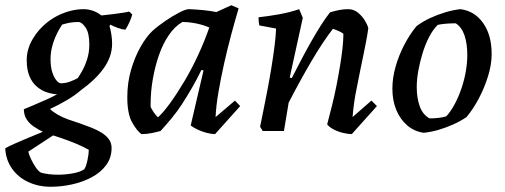

<svg xmlns="http://www.w3.org/2000/svg" viewBox="-51 -500 1929 733"><path d="M143 213Q95 213 56 194.5Q17 176 -6 142.5Q-29 109 -31 66Q-17 58 7 47.5Q31 37 58.5 25.5Q86 14 109.5 4.5Q133 -5 147 -10L173 3L57 79Q60 92 68 108.5Q76 125 85.5 139Q95 153 105 159Q119 163 136 165Q153 167 171 167Q197 167 226 162Q255 157 271 146Q278 135 283 111Q288 87 288 72Q267 60 239.5 48.5Q212 37 181 26.5Q150 16 118 6Q97 -4 78.5 -16.5Q60 -29 50 -45.5Q40 -62 40 -83Q52 -88 76 -98Q100 -108 125.5 -119.5Q151 -131 167 -140Q148 -141 128 -147.5Q108 -154 90 -169Q72 -184 61.5 -209Q51 -234 51 -271Q51 -312 73.5 -350.5Q96 -389 131 -416Q152 -432 174 -442.5Q196 -453 220 -459Q244 -465 268 -465Q286 -465 303.5 -459Q321 -453 336 -441Q358 -443 380 -446Q402 -449 419.5 -451.5Q437 -454 442 -456L454 -445Q451 -433 444 -417Q437 -401 428 -387Q417 -387 400 -393Q383 -399 370 -406L367 -400Q371 -389 374 -369.5Q377 -350 377 -334Q377 -308 368.5 -284Q360 -260 344 -238Q328 -216 306.5 -195.5Q285 -175 261 -158Q247 -146 232 -135.5Q217 -125 201.5 -116Q186 -107 170.5 -99Q155 -91 140 -84Q151 -73 169 -62.5Q187 -52 209.5 -44Q232 -36 254 -29Q277 -21 298.5 -12.5Q320 -4 337.5 7Q355 18 365 32Q375 46 375 65Q375 102 354.5 130Q334 158 299.5 176.5Q265 195 224 204Q183 213 143 213ZM181 -182Q200 -182 218 -189Q236 -196 246 -202Q251 -209 262 -228Q273 -247 281.5 -273.5Q290 -300 290 -330Q290 -374 276 -394.5Q262 -415 250 -416Q228 -416 213.5 -413Q199 -410 186 -406Q182 -400 174.5 -387Q167 -374 159.5 -356.5Q152 -339 147 -318Q142 -297 142 -274Q142 -245 148.5 -224.5Q155 -204 164.5 -193Q174 -182 181 -182Z M489 12Q472 0 453.5 -32.5Q435 -65 435 -129Q435 -185 449.5 -234Q464 -283 485.5 -321Q507 -359 530 -381Q552 -401 580 -420Q608 -439 633 -452Q658 -465 670 -465Q697 -464 723.5 -461.5Q750 -459 775 -454L832 -480L860 -468Q846 -421 831.5 -367Q817 -313 804.5 -257Q792 -201 783 -148.5Q774 -96 772 -53L846 -116L866 -95L770 12Q758 12 739.5 7.5Q721 3 704 -5Q687 -13 677 -21L726 -231L718 -233Q700 -196 681.5 -164Q663 -132 644.5 -103.5Q626 -75 605 -49.5Q584 -24 562 0Q548 4 528.5 8Q509 12 489 12ZM552 -52Q573 -71 599 -107Q625 -143 653 -190Q681 -237 705.5 -290Q730 -343 748 -395Q725 -405 698 -410.5Q671 -416 645 -416Q616 -399 593.5 -366Q571 -333 556 -290Q541 -247 532.5 -198.5Q524 -150 524 -102Q524 -99 524 -97Q524 -95 524 -92Q529 -81 536.5 -70.5Q544 -60 552 -52Z M1292 12Q1280 12 1261.5 8Q1243 4 1225.5 -4.5Q1208 -13 1198 -25Q1207 -59 1216.5 -97Q1226 -135 1233.5 -173Q1241 -211 1247 -247.5Q1253 -284 1256.5 -315.5Q1260 -347 1260 -371Q1254 -376 1243 -381Q1232 -386 1220 -390Q1202 -367 1181 -335.5Q1160 -304 1138 -266.5Q1116 -229 1094 -189Q1072 -149 1051 -108L1033 0H952L942 -16Q947 -41 954.5 -78Q962 -115 970 -156.5Q978 -198 985 -241Q992 -284 997 -323Q1002 -362 1003 -391L939 -403Q936 -416 936 -434Q973 -438 1015 -445.5Q1057 -453 1091 -465L1105 -432L1055 -204L1063 -202Q1081 -237 1099 -271.5Q1117 -306 1136 -339.5Q1155 -373 1173 -401.5Q1191 -430 1209 -453Q1226 -458 1243 -461.5Q1260 -465 1278 -465Q1300 -465 1316.5 -451Q1333 -437 1343 -420Q1353 -403 1355 -392Q1352 -369 1347 -343.5Q1342 -318 1336.5 -290.5Q1331 -263 1325 -235Q1319 -202 1312 -169.5Q1305 -137 1301 -108Q1297 -79 1295 -53L1367 -116L1388 -95Z M1567 7Q1531 2 1504 -21Q1477 -44 1462 -80Q1447 -116 1447 -162Q1447 -203 1459.5 -246.5Q1472 -290 1493 -330Q1514 -370 1539 -400Q1563 -418 1591 -431Q1619 -444 1649 -453Q1679 -462 1707 -465Q1761 -458 1793.5 -412Q1826 -366 1826 -294Q1826 -254 1812.5 -210Q1799 -166 1777.5 -125Q1756 -84 1730 -53Q1708 -38 1680.5 -25.5Q1653 -13 1624 -4.5Q1595 4 1567 7ZM1589 -48Q1606 -48 1623.5 -50Q1641 -52 1653 -56Q1671 -76 1685.5 -103.5Q1700 -131 1711 -163.5Q1722 -196 1727.5 -228.5Q1733 -261 1733 -290Q1733 -333 1722.5 -364.5Q1712 -396 1689 -411Q1669 -411 1651 -409.5Q1633 -408 1620 -405Q1601 -386 1586.5 -357.5Q1572 -329 1562 -296Q1552 -263 1546 -230Q1540 -197 1540 -167Q1540 -126 1551.5 -94Q1563 -62 1589 -48Z"/></svg>

Font: Labrada Medium
Style: Italic
Weight: 500
Italic angle: -7°
Designer: Mercedes Jáuregui
Foundry: Omnibus-Type Team
Version: Version 1.000